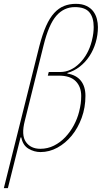

<svg xmlns="http://www.w3.org/2000/svg" viewBox="-35 -780 530 1000"><path d="M219 -405H279Q307 -405 332.5 -417Q358 -429 380 -451Q402 -473 418 -502Q434 -531 443 -566Q449 -590 451 -607.5Q453 -625 453 -639Q453 -689 430.5 -716Q408 -743 355 -743Q298 -743 258.5 -698Q219 -653 192 -544L94 -150Q75 -76 100 -40.5Q125 -5 175 -5Q213 -5 246 -21.5Q279 -38 305 -65.5Q331 -93 349.5 -127.5Q368 -162 377 -198Q383 -222 385.5 -241Q388 -260 388 -280Q388 -328 359.5 -357Q331 -386 272 -386H214ZM170 -540Q186 -602 205 -644.5Q224 -687 247.5 -712.5Q271 -738 299 -749Q327 -760 360 -760Q393 -760 415.5 -749Q438 -738 451 -720.5Q464 -703 469.5 -681.5Q475 -660 475 -639Q475 -598 463.5 -559Q452 -520 431 -488Q410 -456 380.5 -433Q351 -410 316 -400V-397Q363 -389 386.5 -359Q410 -329 410 -281Q410 -220 390.5 -166.5Q371 -113 338.5 -73.5Q306 -34 264 -11Q222 12 176 12Q143 12 113.5 -5.5Q84 -23 76 -64H72L6 200H-15Z"/></svg>

Font: IBM Plex Serif Thin
Style: Italic
Weight: 100
Italic angle: -14°
Designer: Mike Abbink, Paul van der Laan, Pieter van Rosmalen
Foundry: Bold Monday
Version: Version 3.001